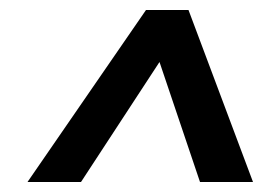

<svg xmlns="http://www.w3.org/2000/svg" viewBox="-20 -896 542 384"><path d="M35 -532 272 -876H357L486 -532H380L299 -772L142 -532Z"/></svg>

Font: Bitter SemiBold
Style: Italic
Weight: 600
Italic angle: -9°
Designer: Sol Matas, and Bitter project Authors
Foundry: Sol Matas
Version: Version 2.001